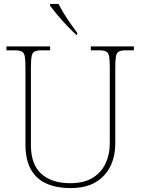

<svg xmlns="http://www.w3.org/2000/svg" viewBox="-20 -951 719 981"><path d="M340 10Q271 10 219.5 -12Q168 -34 139 -83.5Q110 -133 110 -214V-606Q110 -645 106.5 -663.5Q103 -682 91 -688Q79 -694 54 -694H13V-714H236V-694H194Q169 -694 157 -688Q145 -682 141.5 -663.5Q138 -645 138 -606V-210Q138 -110 191.5 -62.5Q245 -15 338 -15Q409 -15 453.5 -42.5Q498 -70 519.5 -116.5Q541 -163 541 -219V-606Q541 -645 537.5 -663.5Q534 -682 522 -688Q510 -694 485 -694H444V-714H664V-694H625Q600 -694 588 -688Q576 -682 572.5 -663.5Q569 -645 569 -606V-218Q569 -153 544 -101.5Q519 -50 468.5 -20Q418 10 340 10ZM372 -771Q352 -789 324.5 -817.5Q297 -846 273 -875Q249 -904 236 -921V-931H279Q290 -909 306.5 -882Q323 -855 341.5 -829Q360 -803 374 -784V-771Z"/></svg>

Font: Noto Serif Myanmar Thin
Style: Regular
Weight: 100
Designer: Ben Mitchell and the Monotype Design Team
Foundry: Monotype Imaging Inc.
Version: Version 2.106; ttfautohint (v1.8.4.7-5d5b)